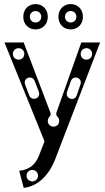

<svg xmlns="http://www.w3.org/2000/svg" viewBox="-20 -708 512 940"><path d="M74 128 96 212C164 204 219 152 250 72L470 -500H378L256 -156C254 -149 256 -142 262 -136C267 -131 270 -124 270 -116C270 -100 258 -88 242 -88C226 -88 214 -100 214 -116C214 -124 217 -131 222 -136C228 -142 229 -150 227 -156L96 -500H2L198 -16L170 56C152 102 118 124 74 128ZM71 -416C55 -416 43 -428 43 -444C43 -460 55 -472 71 -472C87 -472 99 -460 99 -444C99 -428 87 -416 71 -416ZM403 -416C387 -416 375 -428 375 -444C375 -460 387 -472 403 -472C419 -472 431 -460 431 -444C431 -428 419 -416 403 -416ZM138 180C122 180 110 168 110 152C110 136 122 124 138 124C154 124 166 136 166 152C166 168 154 180 138 180ZM156 -226C142 -221 129 -227 123 -241L103 -294C98 -308 103 -321 117 -327C131 -332 145 -325 150 -311L170 -259C175 -245 170 -231 156 -226ZM324 -225C309 -230 304 -244 308 -258L327 -311C332 -325 345 -332 359 -327C373 -322 379 -309 374 -295L356 -242C351 -227 338 -220 324 -225ZM326 -564C361 -564 386 -590 386 -626C386 -662 361 -688 326 -688C291 -688 266 -662 266 -626C266 -590 291 -564 326 -564ZM154 -564C189 -564 214 -590 214 -626C214 -662 189 -688 154 -688C119 -688 94 -662 94 -626C94 -590 119 -564 154 -564ZM154 -598C138 -598 126 -610 126 -626C126 -642 138 -654 154 -654C170 -654 182 -642 182 -626C182 -610 170 -598 154 -598ZM326 -598C310 -598 298 -610 298 -626C298 -642 310 -654 326 -654C342 -654 354 -642 354 -626C354 -610 342 -598 326 -598Z"/></svg>

Font: Apfel Grotezk Brukt
Style: Regular
Weight: 300
Designer: Luigi Gorlero
Foundry: © 2023, Luigi Gorlero & Collletttivo
Version: Version 2.000;Glyphs 3.2 (3217)